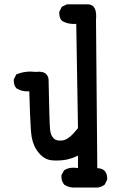

<svg xmlns="http://www.w3.org/2000/svg" viewBox="-20 -721 540 874"><path d="M325.2 132.8Q295.9 134.8 273.4 120.1L272.5 119.6L272 119.1Q257.8 101.6 259.8 77.6V76.2L260.3 75.2L271 55.7L272 54.7L272.9 53.7Q296.4 38.1 335 43.9V-12.7Q308.6 0.5 280.8 5.9Q248.5 11.7 216.3 8.8Q199.2 7.3 184.3 -1.2Q169.4 -9.8 156.7 -24.9Q131.3 -55.2 124 -98.6Q121.6 -112.8 119.9 -140.4Q118.2 -168 116.5 -209Q114.7 -250 113.3 -305.2Q80.1 -303.2 55.7 -318.4L54.7 -318.8L54.2 -319.3Q41 -335 43 -358.9V-359.9L43.5 -360.8L53.2 -380.4L54.2 -382.3L56.6 -383.3Q96.7 -399.4 144.5 -393.6Q149.4 -394 153.3 -394.5Q157.7 -394.5 161.6 -394.3Q165.5 -394 169.2 -393.6Q172.9 -393.1 176 -392.1Q179.2 -391.1 182.1 -389.6Q185.1 -388.2 187.5 -386.2Q189.9 -384.3 191.9 -381.8Q193.8 -379.4 195.6 -376.7Q197.3 -374 198.5 -370.8Q199.7 -367.7 200.4 -364.3Q201.2 -360.8 201.2 -356.4Q202.1 -307.6 203.1 -268.6Q204.1 -229.5 204.8 -201.4Q205.6 -173.3 206.3 -155.8Q207 -138.2 208 -131.3Q210.4 -105 224.6 -90.8Q238.3 -77.6 266.6 -82Q294.9 -86.4 335 -137.7L327.1 -612.3Q309.6 -610.8 293.5 -614Q277.3 -617.2 262.7 -626L261.7 -626.5L261.2 -627Q254.4 -634.8 251.7 -644.8Q249 -654.8 250 -666.5V-667.5L250.5 -668.5L260.3 -688L261.2 -689.9L263.2 -690.9L283.7 -700.7L284.7 -701.2H286.1H381.8H382.3Q423.3 -698.7 417 -630.4L422.9 44.4Q442.9 44.9 456.1 56.2H456.5V56.6Q469.7 72.3 467.8 96.2V97.2L467.3 98.1L457.5 117.7L456.5 119.1L455.6 120.1Q448.2 125.5 440.2 128.7Q432.1 131.8 423.3 132.8H422.9Z"/></svg>

Font: NaikaiFont
Style: SemiBold
Weight: 600
Version: Version 1.89